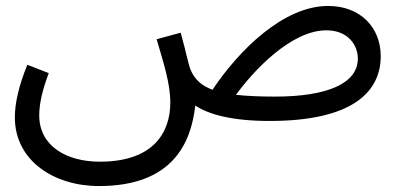

<svg xmlns="http://www.w3.org/2000/svg" viewBox="-20 -394 1346 646"><path d="M313 232C560 232 623 88 637 -39C680 -10 758 13 887 13C1169 13 1261 -87 1261 -205C1261 -301 1193 -374 1084 -374C933 -374 783 -224 695 -92C657 -106 634 -128 621 -160C613 -180 609 -208 588 -284L507 -262C530 -183 553 -114 553 -49C553 50 498 150 316 150C203 150 112 97 112 -6C112 -46 123 -92 144 -148L72 -176C43 -105 30 -47 30 1C30 147 162 232 313 232ZM1078 -292C1153 -292 1184 -240 1184 -197C1184 -113 1081 -69 905 -69C853 -69 810 -71 774 -75C832 -155 959 -292 1078 -292Z"/></svg>

Font: Noto Sans Math
Style: Regular
Weight: 400
Designer: Monotype Design Team, Delve Withrington, Jeff Kellem
Foundry: Monotype Imaging Inc., Delve Fonts LLC
Version: Version 3.000